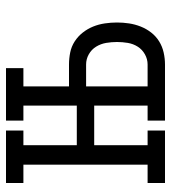

<svg xmlns="http://www.w3.org/2000/svg" viewBox="15 -585 570 640"><g transform="rotate(-90 300.0 -265.0)"><path d="M218 -472V-530H393V-472ZM10 0V-58H71V-472H10V-530H185V-472H136V-294H300V-236H136V-58H185V0ZM218 0V-58H393V0ZM268 0V-530H332V-320H405Q425 -320 445 -316Q465 -312 482 -301Q499 -290 511.5 -274Q524 -258 531.5 -239.5Q539 -221 542 -200.5Q545 -180 545 -160Q545 -140 542 -120Q539 -100 531.5 -81Q524 -62 511.5 -46Q499 -30 482 -19.5Q465 -9 445 -4.5Q425 0 405 0ZM332 -58H405Q423 -58 439 -67Q455 -76 464.5 -91Q474 -106 477 -124Q480 -142 480 -160Q480 -178 477 -196Q474 -214 464.5 -229.5Q455 -245 439 -254Q423 -263 405 -263H332Z"/></g></svg>

Font: Iosevka Curly Slab LtEx
Style: Regular
Weight: 300
Width: 7
Monospace: yes
Designer: Belleve Invis
Foundry: Belleve Invis
Version: Version 11.1.0; ttfautohint (v1.8.3)